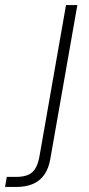

<svg xmlns="http://www.w3.org/2000/svg" viewBox="-130 -522 354 762"><path d="M-110 220 -103 180H-66Q-23 180 -2.5 162Q18 144 26 102L132 -502H177L70 107Q64 144 47.5 169Q31 194 3 207Q-25 220 -66 220Z"/></svg>

Font: DM Sans 16pt ExtraLight
Style: Italic
Weight: 250
Italic angle: -10°
Version: Version 4.004;gftools[0.9.30]